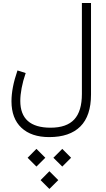

<svg xmlns="http://www.w3.org/2000/svg" viewBox="-20 -654 700 1266"><path d="M332 386.2 390.6 327.6 448.7 386.2 390.6 444.3ZM162.1 386.2 220.2 327.6 278.8 386.2 220.2 444.3ZM247.6 533.7 305.7 475.1 364.3 533.7 305.7 591.8ZM313.5 188Q419.4 188 469.7 133.5Q520 79.1 520 -34.7V-634.3H580.1V-31.2Q580.1 109.9 509.8 179.9Q439.5 250 304.7 250Q187 250 121.3 188.5Q55.7 127 55.7 13.7Q55.7 -29.8 65.2 -79.8Q74.7 -129.9 95.2 -189.5L149.4 -172.4Q131.3 -120.1 122.6 -73.2Q113.8 -26.4 113.8 11.2Q113.8 188 313.5 188Z"/></svg>

Font: Estedad-FD Light
Style: Regular
Weight: 300
Designer: Amin Abedi
Version: Version 7.3